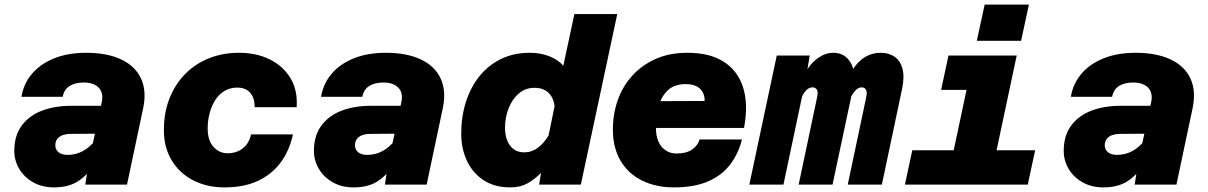

<svg xmlns="http://www.w3.org/2000/svg" viewBox="-20 -801 5243 833"><path d="M350 0 363 -87 422 -361Q427 -387 418.5 -405.5Q410 -424 390.5 -433.5Q371 -443 344 -443Q306 -443 282 -428Q258 -413 252 -381H73Q82 -437 118 -480Q154 -523 214 -547.5Q274 -572 354 -572Q444 -572 505 -543.5Q566 -515 591.5 -461Q617 -407 601 -331L531 0ZM214 12Q162 12 123 -10.5Q84 -33 63 -69Q42 -105 42 -146Q42 -213 74.5 -256.5Q107 -300 162.5 -321Q218 -342 289 -342H433L406 -221L283 -220Q252 -219 236 -206Q220 -193 220 -171Q220 -152 234 -140.5Q248 -129 273 -129Q309 -129 339.5 -145.5Q370 -162 394 -193L388 -84Q352 -34 312.5 -11Q273 12 214 12Z M954 12Q877 12 817.5 -19Q758 -50 724.5 -106Q691 -162 691 -236Q691 -313 715.5 -374.5Q740 -436 784 -480.5Q828 -525 887.5 -548.5Q947 -572 1016 -572Q1093 -572 1151 -543Q1209 -514 1240.5 -461.5Q1272 -409 1267 -336H1085Q1085 -376 1065.5 -398.5Q1046 -421 1009 -421Q978 -421 954 -406.5Q930 -392 914 -367Q898 -342 889.5 -310Q881 -278 881 -244Q881 -191 906.5 -163.5Q932 -136 967 -136Q1006 -136 1033.5 -157.5Q1061 -179 1069 -218H1251Q1236 -148 1198 -96.5Q1160 -45 1099.5 -16.5Q1039 12 954 12Z M1650 0 1663 -87 1722 -361Q1727 -387 1718.5 -405.5Q1710 -424 1690.5 -433.5Q1671 -443 1644 -443Q1606 -443 1582 -428Q1558 -413 1552 -381H1373Q1382 -437 1418 -480Q1454 -523 1514 -547.5Q1574 -572 1654 -572Q1744 -572 1805 -543.5Q1866 -515 1891.5 -461Q1917 -407 1901 -331L1831 0ZM1514 12Q1462 12 1423 -10.5Q1384 -33 1363 -69Q1342 -105 1342 -146Q1342 -213 1374.5 -256.5Q1407 -300 1462.5 -321Q1518 -342 1589 -342H1733L1706 -221L1583 -220Q1552 -219 1536 -206Q1520 -193 1520 -171Q1520 -152 1534 -140.5Q1548 -129 1573 -129Q1609 -129 1639.5 -145.5Q1670 -162 1694 -193L1688 -84Q1652 -34 1612.5 -11Q1573 12 1514 12Z M2279 -572Q2324 -572 2362 -557.5Q2400 -543 2424 -516L2472 -740H2658L2500 0H2319L2327 -51Q2299 -22 2267.5 -5Q2236 12 2195 12Q2125 12 2077.5 -19.5Q2030 -51 2005.5 -104Q1981 -157 1981 -221Q1981 -294 2001 -357.5Q2021 -421 2059 -469Q2097 -517 2152.5 -544.5Q2208 -572 2279 -572ZM2255 -140Q2287 -140 2313.5 -160Q2340 -180 2360 -213L2386 -340Q2382 -377 2359.5 -398.5Q2337 -420 2299 -420Q2260 -420 2231.5 -396Q2203 -372 2187 -332Q2171 -292 2171 -245Q2171 -217 2180 -193Q2189 -169 2207.5 -154.5Q2226 -140 2255 -140Z M2903 12Q2827 12 2767 -17Q2707 -46 2673 -102.5Q2639 -159 2639 -240Q2639 -306 2660 -366Q2681 -426 2722.5 -472Q2764 -518 2824 -545Q2884 -572 2963 -572Q3060 -572 3121 -532.5Q3182 -493 3204.5 -420Q3227 -347 3208 -246H2776L2802 -362L3037 -363Q3038 -395 3017.5 -415.5Q2997 -436 2955 -436Q2906 -436 2877.5 -409.5Q2849 -383 2837.5 -338.5Q2826 -294 2826 -243Q2826 -212 2836.5 -187.5Q2847 -163 2867.5 -149Q2888 -135 2915 -135Q2958 -135 2983 -152.5Q3008 -170 3015 -196H3199Q3184 -135 3148 -87.5Q3112 -40 3052 -14Q2992 12 2903 12Z M3658 0 3738 -379Q3743 -400 3737.5 -411Q3732 -422 3718 -422Q3698 -422 3678.5 -392Q3659 -362 3631 -287L3639 -375Q3650 -465 3693.5 -518.5Q3737 -572 3801 -572Q3836 -572 3861 -555Q3886 -538 3895.5 -502.5Q3905 -467 3893 -412L3806 0ZM3231 0 3350 -560H3493L3476 -459L3379 0ZM3445 0 3525 -379Q3530 -402 3524 -412Q3518 -422 3505 -422Q3482 -422 3464 -390.5Q3446 -359 3419 -287L3441 -381Q3448 -439 3471.5 -482Q3495 -525 3528 -548.5Q3561 -572 3595 -572Q3645 -572 3670.5 -529.5Q3696 -487 3680 -414L3592 0Z M4086 0 4205 -560H4391L4272 0ZM3906 0 3938 -149H4471L4439 0ZM4063 -411 4095 -560H4298L4266 -411ZM4218 -624 4252 -781H4444L4410 -624Z M4903 0 4916 -87 4975 -361Q4980 -387 4971.5 -405.5Q4963 -424 4943.5 -433.5Q4924 -443 4897 -443Q4859 -443 4835 -428Q4811 -413 4805 -381H4626Q4635 -437 4671 -480Q4707 -523 4767 -547.5Q4827 -572 4907 -572Q4997 -572 5058 -543.5Q5119 -515 5144.5 -461Q5170 -407 5154 -331L5084 0ZM4767 12Q4715 12 4676 -10.5Q4637 -33 4616 -69Q4595 -105 4595 -146Q4595 -213 4627.5 -256.5Q4660 -300 4715.5 -321Q4771 -342 4842 -342H4986L4959 -221L4836 -220Q4805 -219 4789 -206Q4773 -193 4773 -171Q4773 -152 4787 -140.5Q4801 -129 4826 -129Q4862 -129 4892.5 -145.5Q4923 -162 4947 -193L4941 -84Q4905 -34 4865.5 -11Q4826 12 4767 12Z"/></svg>

Font: Azeret Mono Thin ExtraBold
Style: Italic
Weight: 800
Italic angle: -12°
Version: Version 1.002